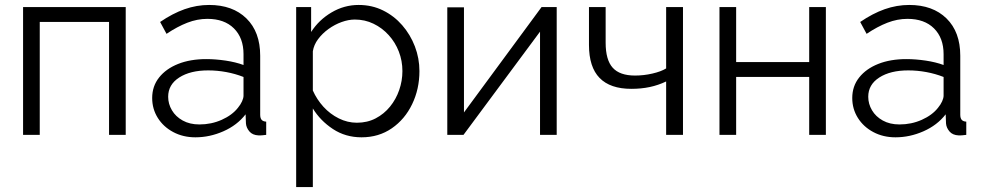

<svg xmlns="http://www.w3.org/2000/svg" viewBox="-20 -550 4008 783"><path d="M74.1 0V-521.1H492.7V0H424.7V-460.5H142.1V0Z M600.6 -150.4Q600.6 -198.6 628.9 -234.1Q657.1 -269.6 706.5 -289.3Q755.9 -309 821 -309Q858.6 -309 899.9 -302.9Q941.1 -296.8 973.1 -284.9V-329.1Q973.1 -395.3 934 -434.2Q894.9 -473.1 825.7 -473.1Q784.5 -473.1 743.8 -457.3Q703.1 -441.5 659.1 -412L633 -460.4Q683.7 -495.1 732.9 -512.5Q782.2 -529.8 832.8 -529.8Q928.9 -529.8 985 -474.8Q1041.1 -419.7 1041.1 -322.8V-82.3Q1041.1 -68.1 1047 -61.3Q1052.9 -54.6 1065.6 -53.9V0Q1054.6 1.4 1047.1 2Q1039.5 2.5 1034.6 2.2Q1009.8 1.1 997.1 -14Q984.4 -29.1 983 -46.4L981.6 -83.8Q947 -39.2 891.1 -14.6Q835.2 10 777.1 10Q726.6 10 686.5 -11.4Q646.4 -32.7 623.5 -69.2Q600.6 -105.7 600.6 -150.4ZM950.4 -110.5Q961.2 -123.6 967.2 -136.9Q973.1 -150.2 973.1 -159.9V-236.1Q939.5 -249.3 902.7 -256.1Q865.9 -262.9 828.8 -262.9Q755.9 -262.9 710.8 -233.9Q665.8 -204.9 665.8 -155.4Q665.8 -126.2 681.1 -100.4Q696.3 -74.5 725.1 -58.5Q753.8 -42.5 793.3 -42.5Q842 -42.5 884.4 -61.5Q926.9 -80.5 950.4 -110.5Z M1454.4 10Q1388.9 10 1337.6 -23.9Q1286.3 -57.8 1255.8 -107.7V213H1187.8V-521.1H1248.8V-419.6Q1280.3 -468.8 1332 -499.3Q1383.6 -529.8 1442.6 -529.8Q1496.9 -529.8 1542 -507.5Q1587.2 -485.2 1620.3 -447.1Q1653.5 -408.9 1672 -360.6Q1690.5 -312.2 1690.5 -260.1Q1690.5 -187 1660.8 -125.3Q1631.2 -63.6 1577.9 -26.8Q1524.6 10 1454.4 10ZM1435.4 -49.5Q1477.9 -49.5 1512 -67.3Q1546.2 -85.2 1570.6 -115.2Q1595 -145.2 1608 -182.8Q1621.1 -220.5 1621.1 -260.1Q1621.1 -302.1 1606.4 -339.9Q1591.7 -377.7 1565 -407Q1538.3 -436.4 1503.1 -453.3Q1468 -470.3 1427.1 -470.3Q1401.3 -470.3 1373.1 -460.1Q1345 -450 1319.6 -431.7Q1294.3 -413.4 1277.1 -390.2Q1259.9 -367 1255.8 -340.9V-180.8Q1272 -144.4 1299 -114.6Q1326.1 -84.9 1361.6 -67.2Q1397.1 -49.5 1435.4 -49.5Z M1804.1 0V-520.1H1872.1V-91.5L2188.5 -521.1H2250.3V0H2182.3V-420.9L1870.2 0Z M2696.6 0V-217.8Q2664.7 -202.5 2629.9 -195.1Q2595.1 -187.7 2554.8 -187.7Q2468.6 -187.7 2425.3 -232Q2381.9 -276.4 2381.9 -366.8V-521.1H2449.9V-375.9Q2449.9 -305.8 2478.6 -273.9Q2507.2 -241.9 2569.8 -241.9Q2605.4 -241.9 2640.4 -250Q2675.4 -258 2696.6 -270.9V-521.1H2765.3V0Z M2914.1 0V-521.1H2982.1V-296.9H3280V-521.1H3348V0H3280V-236.2H2982.1V0Z M3455.6 -150.4Q3455.6 -198.6 3483.9 -234.1Q3512.1 -269.6 3561.5 -289.3Q3610.9 -309 3676 -309Q3713.6 -309 3754.9 -302.9Q3796.1 -296.8 3828.1 -284.9V-329.1Q3828.1 -395.3 3789 -434.2Q3749.9 -473.1 3680.7 -473.1Q3639.5 -473.1 3598.8 -457.3Q3558.1 -441.5 3514.1 -412L3488 -460.4Q3538.7 -495.1 3587.9 -512.5Q3637.2 -529.8 3687.8 -529.8Q3783.9 -529.8 3840 -474.8Q3896.1 -419.7 3896.1 -322.8V-82.3Q3896.1 -68.1 3902 -61.3Q3907.9 -54.6 3920.6 -53.9V0Q3909.6 1.4 3902.1 2Q3894.5 2.5 3889.6 2.2Q3864.8 1.1 3852.1 -14Q3839.4 -29.1 3838 -46.4L3836.6 -83.8Q3802 -39.2 3746.1 -14.6Q3690.2 10 3632.1 10Q3581.6 10 3541.5 -11.4Q3501.4 -32.7 3478.5 -69.2Q3455.6 -105.7 3455.6 -150.4ZM3805.4 -110.5Q3816.2 -123.6 3822.2 -136.9Q3828.1 -150.2 3828.1 -159.9V-236.1Q3794.5 -249.3 3757.7 -256.1Q3720.9 -262.9 3683.8 -262.9Q3610.9 -262.9 3565.8 -233.9Q3520.8 -204.9 3520.8 -155.4Q3520.8 -126.2 3536.1 -100.4Q3551.3 -74.5 3580.1 -58.5Q3608.8 -42.5 3648.3 -42.5Q3697 -42.5 3739.4 -61.5Q3781.9 -80.5 3805.4 -110.5Z"/></svg>

Font: Raleway Thin
Style: Regular
Weight: 100
Designer: Matt McInerney, Pablo Impallari, Rodrigo Fuenzalida
Foundry: Matt McInerney, Pablo Impallari, Rodrigo Fuenzalida
Version: Version 4.026